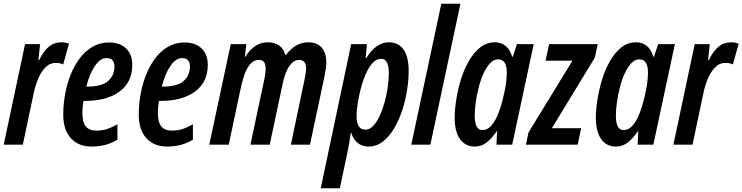

<svg xmlns="http://www.w3.org/2000/svg" viewBox="-24 -780 4002 1035"><path d="M-4 0 111 -542H192L183 -456H187Q211 -505 239.5 -528.5Q268 -552 308 -552Q327 -552 348 -545L317 -433Q298 -441 277 -441Q244 -441 220.5 -416.5Q197 -392 181.5 -355Q166 -318 158 -279L99 0Z M470 10Q399 10 358 -35Q317 -80 317 -161Q317 -236 334 -306Q351 -376 383 -431.5Q415 -487 461 -519Q507 -551 565 -551Q621 -551 655 -519.5Q689 -488 689 -430Q689 -337 620.5 -286.5Q552 -236 434 -236H426Q420 -204 420 -172Q420 -121 438.5 -98.5Q457 -76 495 -76Q525 -76 550 -83.5Q575 -91 609 -110V-27Q576 -7 542 1.5Q508 10 470 10ZM444 -313Q525 -313 559 -343.5Q593 -374 593 -422Q593 -443 582.5 -455Q572 -467 550 -467Q517 -467 488 -425Q459 -383 441 -313Z M877 10Q806 10 765 -35Q724 -80 724 -161Q724 -236 741 -306Q758 -376 790 -431.5Q822 -487 868 -519Q914 -551 972 -551Q1028 -551 1062 -519.5Q1096 -488 1096 -430Q1096 -337 1027.5 -286.5Q959 -236 841 -236H833Q827 -204 827 -172Q827 -121 845.5 -98.5Q864 -76 902 -76Q932 -76 957 -83.5Q982 -91 1016 -110V-27Q983 -7 949 1.5Q915 10 877 10ZM851 -313Q932 -313 966 -343.5Q1000 -374 1000 -422Q1000 -443 989.5 -455Q979 -467 957 -467Q924 -467 895 -425Q866 -383 848 -313Z M1104 0 1220 -542H1304L1296 -474H1299Q1321 -511 1351.5 -531.5Q1382 -552 1418 -552Q1496 -552 1514 -483H1517Q1540 -515 1570.5 -533.5Q1601 -552 1638 -552Q1684 -552 1709.5 -524Q1735 -496 1735 -443Q1735 -427 1732 -407.5Q1729 -388 1725 -368L1647 0H1544L1616 -343Q1620 -362 1623 -380Q1626 -398 1626 -410Q1626 -457 1589 -457Q1564 -457 1546.5 -437.5Q1529 -418 1517.5 -389Q1506 -360 1500 -330L1430 0H1326L1400 -348Q1404 -366 1406 -382.5Q1408 -399 1408 -411Q1408 -457 1372 -457Q1343 -457 1323.5 -433Q1304 -409 1291.5 -371Q1279 -333 1271 -292L1209 0Z M1705 235 1869 -542H1954L1947 -466H1950Q2003 -552 2072 -552Q2123 -552 2151 -513.5Q2179 -475 2179 -396Q2179 -350 2170.5 -295Q2162 -240 2144.5 -186.5Q2127 -133 2101 -88.5Q2075 -44 2040 -17Q2005 10 1962 10Q1928 10 1904 -9.5Q1880 -29 1870 -63H1867Q1863 -37 1859 -12Q1855 13 1851 31L1808 235ZM1946 -81Q1969 -81 1988.5 -102Q2008 -123 2023.5 -157Q2039 -191 2050 -231.5Q2061 -272 2066.5 -312.5Q2072 -353 2072 -386Q2072 -463 2031 -463Q2005 -463 1984.5 -440.5Q1964 -418 1948 -381.5Q1932 -345 1921 -303Q1910 -261 1904 -221.5Q1898 -182 1898 -153Q1898 -81 1946 -81Z M2193 0 2355 -760H2458L2296 0Z M2535 10Q2484 10 2455.5 -30.5Q2427 -71 2427 -145Q2427 -189 2435.5 -243Q2444 -297 2460.5 -351Q2477 -405 2503 -450.5Q2529 -496 2564 -524Q2599 -552 2644 -552Q2677 -552 2701 -533Q2725 -514 2737 -474H2740L2763 -542H2853L2737 0H2652L2656 -73H2654Q2628 -35 2600 -12.5Q2572 10 2535 10ZM2576 -79Q2605 -79 2626.5 -105Q2648 -131 2663 -170Q2678 -209 2687 -248Q2699 -296 2703.5 -329Q2708 -362 2708 -389Q2708 -460 2661 -460Q2638 -460 2618 -439Q2598 -418 2582.5 -384Q2567 -350 2556.5 -309Q2546 -268 2540.5 -228Q2535 -188 2535 -157Q2535 -79 2576 -79Z M2811 0 2825 -66 3062 -453H2917L2936 -542H3198L3183 -470L2951 -89H3109L3090 0Z M3296 10Q3245 10 3216.5 -30.5Q3188 -71 3188 -145Q3188 -189 3196.5 -243Q3205 -297 3221.5 -351Q3238 -405 3264 -450.5Q3290 -496 3325 -524Q3360 -552 3405 -552Q3438 -552 3462 -533Q3486 -514 3498 -474H3501L3524 -542H3614L3498 0H3413L3417 -73H3415Q3389 -35 3361 -12.5Q3333 10 3296 10ZM3337 -79Q3366 -79 3387.5 -105Q3409 -131 3424 -170Q3439 -209 3448 -248Q3460 -296 3464.5 -329Q3469 -362 3469 -389Q3469 -460 3422 -460Q3399 -460 3379 -439Q3359 -418 3343.5 -384Q3328 -350 3317.5 -309Q3307 -268 3301.5 -228Q3296 -188 3296 -157Q3296 -79 3337 -79Z M3606 0 3721 -542H3802L3793 -456H3797Q3821 -505 3849.5 -528.5Q3878 -552 3918 -552Q3937 -552 3958 -545L3927 -433Q3908 -441 3887 -441Q3854 -441 3830.5 -416.5Q3807 -392 3791.5 -355Q3776 -318 3768 -279L3709 0Z"/></svg>

Font: Noto Sans ExtraCondensed SemiBold
Style: Italic
Weight: 600
Width: 2
Italic angle: -12°
Designer: Monotype Design Team
Foundry: Monotype Imaging Inc.
Version: Version 2.013; ttfautohint (v1.8.4.7-5d5b)